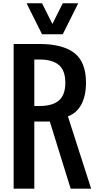

<svg xmlns="http://www.w3.org/2000/svg" viewBox="-20 -1141 581 1161"><path d="M218.8 -781.2H187.5V-500H218.8Q296.9 -500 335.9 -533.2Q375 -566.4 375 -640.6Q375 -714.8 335.9 -748Q296.9 -781.2 218.8 -781.2ZM500 -640.6Q500 -562.5 472.2 -509.8Q444.3 -457 390.6 -437.5L531.2 0H407.2L281.2 -406.2H187.5V0H62.5V-875H218.8Q358.4 -875 429.2 -820.8Q500 -766.6 500 -640.6ZM359.4 -1121.1H453.1L359.4 -933.6H234.4L140.6 -1121.1H234.4L296.9 -996.1Z"/></svg>

Font: Oswald
Style: Book
Weight: 400
Designer: vernon adams
Foundry: vernon adams
Version: Version 1.000